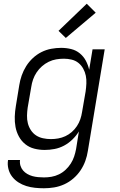

<svg xmlns="http://www.w3.org/2000/svg" viewBox="-20 -794 640 1027"><path d="M215 213Q191 213 167 210.5Q143 208 120.5 201Q98 194 78.5 181.5Q59 169 45 151Q31 133 25 109.5Q19 86 23 62H87Q85 78 89.5 92.5Q94 107 103.5 118Q113 129 126 136.5Q139 144 153.5 148Q168 152 184 153.5Q200 155 215 155Q235 155 255.5 151.5Q276 148 295.5 138.5Q315 129 331 114Q347 99 358.5 81Q370 63 376.5 43.5Q383 24 387 3L402 -91Q388 -68 367.5 -48Q347 -28 322.5 -15Q298 -2 271.5 3Q245 8 219 8Q190 8 163 1Q136 -6 115 -23Q94 -40 81 -64Q68 -88 63 -115Q58 -142 59 -170.5Q60 -199 65 -228L83 -338Q87 -364 96 -390Q105 -416 120 -440Q135 -464 156 -483.5Q177 -503 202 -515.5Q227 -528 254 -533Q281 -538 307 -538Q335 -538 361 -531.5Q387 -525 407 -508.5Q427 -492 439 -469.5Q451 -447 457 -421L475 -530H540L450 13Q446 40 436.5 66.5Q427 93 411 117Q395 141 372.5 160.5Q350 180 323.5 192Q297 204 269.5 208.5Q242 213 215 213ZM252 -50Q252 -50 252 -50Q252 -50 252 -50Q272 -50 291.5 -53.5Q311 -57 329.5 -65.5Q348 -74 364 -88Q380 -102 391.5 -119.5Q403 -137 409.5 -156Q416 -175 419 -195L438 -305Q441 -326 442 -347.5Q443 -369 439 -389Q435 -409 425 -427Q415 -445 399.5 -457.5Q384 -470 363.5 -475Q343 -480 322 -480Q301 -480 280.5 -476.5Q260 -473 240.5 -463.5Q221 -454 204.5 -439.5Q188 -425 176 -407Q164 -389 157 -369Q150 -349 147 -328L128 -218Q125 -197 124.5 -175.5Q124 -154 129 -134.5Q134 -115 145 -98Q156 -81 172.5 -70Q189 -59 210 -54.5Q231 -50 252 -50ZM332 -591 293 -629 444 -774 492 -726Z"/></svg>

Font: Iosevka Curly LtExObl
Style: Regular
Weight: 300
Width: 7
Italic angle: -9°
Monospace: yes
Designer: Belleve Invis
Foundry: Belleve Invis
Version: Version 11.1.0; ttfautohint (v1.8.3)